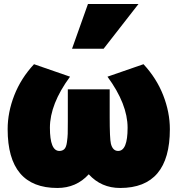

<svg xmlns="http://www.w3.org/2000/svg" viewBox="-20 -894 882 954"><path d="M317 -450H525V-315Q525 -204 531 -180Q540 -144 567 -144Q614 -144 614 -259Q614 -377 514 -513L693 -575Q758 -505 791 -420.5Q824 -336 824 -252Q824 40 577 40Q483 40 421 -28Q359 40 265 40Q18 40 18 -252Q18 -336 51 -420.5Q84 -505 149 -575L328 -513Q228 -377 228 -259Q228 -144 275 -144Q290 -144 299.5 -153Q309 -162 312.5 -187Q316 -212 316.5 -229.5Q317 -247 317 -289Q317 -306 317 -315ZM495 -652H338L417 -874H668Z"/></svg>

Font: Repo
Style: ExtraBlack
Weight: 1000
Designer: Stefan Peev
Foundry: Context Ltd
Version: Version 001.000